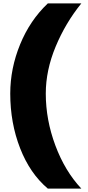

<svg xmlns="http://www.w3.org/2000/svg" viewBox="-20 -854 516 1124"><path d="M456.1 -834Q363.3 -719.7 305.7 -581.1Q248 -442.4 248 -306.2Q248 -152.8 304 -2.7Q359.9 147.5 456.1 250H259.8Q155.3 161.6 97.7 13.7Q40 -134.3 40 -306.2Q40 -453.1 97.7 -594Q155.3 -734.9 259.8 -834Z"/></svg>

Font: Stilu Bold
Style: Regular
Weight: 700
Designer: Genilson Lima Santos
Foundry: Genilson Lima Santos
Version: Version 1.200;PS 001.200;hotconv 1.0.88;makeotf.lib2.5.64775